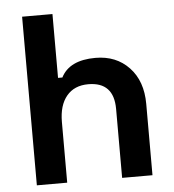

<svg xmlns="http://www.w3.org/2000/svg" viewBox="-51 -747 718 794"><g transform="rotate(-5 308.0 -350.0)"><path d="M196 0H70V-700H196V-435H214Q249 -504 357 -504Q443 -504 496.5 -447.5Q550 -391 550 -296V0H424V-286Q424 -398 318 -398Q260 -398 228 -359.5Q196 -321 196 -252Z"/></g></svg>

Font: Rootstock Sans Headline
Style: Bold
Weight: 700
Designer: Florian Karsten
Foundry: Florian Karsten
Version: Version 2.000;FEAKit 1.0